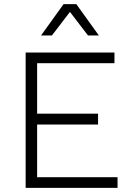

<svg xmlns="http://www.w3.org/2000/svg" viewBox="-20 -916 636 936"><path d="M105 0V-660H538V-608H161V-362H458V-309H161V-52H553V0ZM462 -743H409L321 -858L233 -743H180L290 -896H352Z"/></svg>

Font: Kantumruy Pro Light
Style: Regular
Weight: 300
Version: Version 1.002